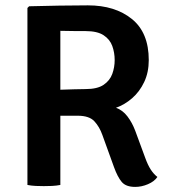

<svg xmlns="http://www.w3.org/2000/svg" viewBox="-20 -708 646 735"><path d="M549.5 -478Q549.5 -431 532 -394Q514.5 -357 485.8 -332Q457 -307 424 -295.5Q450 -286 468 -262.2Q486 -238.5 497.5 -208L536 -103.5Q546 -76 557 -59Q568 -42 582.5 -30.5Q570.5 -13 546.2 -2.8Q522 7.5 497.5 7.5Q462 7.5 446 -11.5Q430 -30.5 416.5 -68L372 -191Q361 -222.5 341.2 -243.8Q321.5 -265 277.5 -265H211V0Q196 3 178.8 3.8Q161.5 4.5 147.5 4.5Q135 4.5 117.2 3.8Q99.5 3 85 0V-677.5L91.5 -684Q151 -685.5 207 -686.5Q263 -687.5 316.5 -687.5Q420.5 -687.5 485 -635.2Q549.5 -583 549.5 -478ZM211 -590V-364.5Q238.5 -365.5 265.2 -366.2Q292 -367 307.5 -367Q352.5 -367 376.5 -383.2Q400.5 -399.5 409.8 -425Q419 -450.5 419 -478Q419 -506.5 409.8 -532Q400.5 -557.5 376.5 -573.2Q352.5 -589 307.5 -589Q288.5 -589 261.8 -589.2Q235 -589.5 211 -590Z"/></svg>

Font: Signika Negative SemiBold
Style: Regular
Weight: 600
Designer: Anna Giedryś
Foundry: Anna Giedryś
Version: Version 2.000; ttfautohint (v1.8.3) -l 8 -r 50 -G 200 -x 9 -